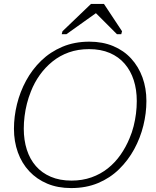

<svg xmlns="http://www.w3.org/2000/svg" viewBox="-20 -940 796 977"><path d="M342 17Q274 17 220.5 -5.5Q167 -28 129 -68.5Q91 -109 71 -164.5Q51 -220 51 -285Q51 -347 66.5 -410Q82 -473 113 -530Q144 -587 190 -631.5Q236 -676 297.5 -702Q359 -728 435 -728Q502 -728 556 -705.5Q610 -683 647.5 -642Q685 -601 705 -546Q725 -491 725 -426Q725 -364 709.5 -301Q694 -238 663 -181Q632 -124 586 -79Q540 -34 479 -8.5Q418 17 342 17ZM433 -690Q377 -690 330.5 -673.5Q284 -657 247 -627Q210 -597 182.5 -558.5Q155 -520 137 -474Q125 -444 117 -412.5Q109 -381 105 -348.5Q101 -316 101 -285Q101 -227 116.5 -178.5Q132 -130 162.5 -95Q193 -60 238.5 -40.5Q284 -21 344 -21Q399 -21 445.5 -37.5Q492 -54 529 -83.5Q566 -113 593.5 -152.5Q621 -192 639 -236Q652 -266 660 -298Q668 -330 672 -362Q676 -394 676 -426Q676 -484 660.5 -532Q645 -580 614.5 -615.5Q584 -651 538.5 -670.5Q493 -690 433 -690ZM509 -920H443L298 -781L294 -766H318L492 -890H451L575 -766H597L601 -781Z"/></svg>

Font: Roboto Serif Thin
Style: Italic
Weight: 250
Italic angle: -10°
Version: Version 1.007